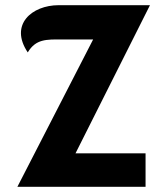

<svg xmlns="http://www.w3.org/2000/svg" viewBox="-20 -720 648 740"><path d="M206 -700C103 -700 15 -625 87 -518C118 -570 159 -568 217 -568H339L47 0H541V-129H271L558 -700Z"/></svg>

Font: Mesarto
Style: Regular
Weight: 700
Designer: Mohamed Gaber
Foundry: Kief Type Foundry
Version: Version 2.020